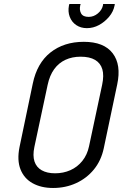

<svg xmlns="http://www.w3.org/2000/svg" viewBox="-20 -924 610 955"><path d="M143 -508 77 -192Q64 -127 82 -81.5Q100 -36 142.5 -12.5Q185 11 244 11Q306 11 358.5 -13Q411 -37 447 -81Q483 -125 496 -186L563 -504Q584 -602 540.5 -659Q497 -716 397 -716Q298 -716 231 -663Q164 -610 143 -508ZM151 -193 217 -502Q227 -549 249.5 -580Q272 -611 305.5 -626.5Q339 -642 381 -642Q426 -642 453 -626Q480 -610 489 -579.5Q498 -549 488 -502L423 -197Q414 -154 389.5 -123.5Q365 -93 330 -77.5Q295 -62 254 -62Q214 -62 187.5 -77Q161 -92 151.5 -121Q142 -150 151 -193ZM551 -904H493L492 -897Q487 -874 466.5 -857Q446 -840 421 -840Q393 -840 383.5 -857Q374 -874 379 -897L381 -904H325L323 -897Q317 -866 327 -840Q337 -814 359.5 -799Q382 -784 412 -784Q444 -784 472.5 -799.5Q501 -815 522.5 -840.5Q544 -866 550 -897Z"/></svg>

Font: Advent Pro Medium
Style: Italic
Weight: 500
Italic angle: -12°
Version: Version 3.000